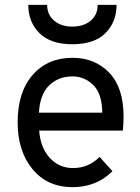

<svg xmlns="http://www.w3.org/2000/svg" viewBox="-20 -762 578 794"><path d="M279 -579Q189 -579 143 -625Q97 -671 97 -742H175Q175 -701 204 -676.5Q233 -652 279 -652Q326 -652 355 -676.5Q384 -701 384 -742H462Q462 -671 416 -625Q370 -579 279 -579ZM280 12Q176 12 114.5 -62.5Q53 -137 53 -256Q53 -381 115 -452Q177 -523 280 -523Q372 -523 431.5 -461.5Q491 -400 491 -280Q491 -252 488 -222H142Q147 -152 185.5 -109.5Q224 -67 282 -67Q346 -67 392 -113L445 -54Q379 12 280 12ZM141 -296H403Q402 -375 365.5 -410.5Q329 -446 280 -446Q221 -446 183 -408.5Q145 -371 141 -296Z"/></svg>

Font: Overpass
Style: Regular
Weight: 400
Designer: Delve Withrington, Thomas Jockin
Foundry: Delve Fonts
Version: Version 3.000;DELV;Overpass